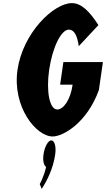

<svg xmlns="http://www.w3.org/2000/svg" viewBox="-20 -860 680 1231"><path d="M639.8 -462H386.3L365.5 -317H445.6C431.1 -216 385.2 -158 347.2 -158C298.2 -158 275 -272 295.2 -412C315.8 -555 372 -670 421 -670C451.8 -670 474.2 -641 485 -564L610.9 -699C555.2 -786 502 -840 440.8 -840C323.9 -840 126.3 -649 92.2 -412C58.2 -176 210.7 15 317.6 15C386 15 538.8 -74 614 -283ZM308.9 40C288.7 40 266.1 80 258.9 130C253.1 170 260.9 201 275.6 210C261.2 275 234.8 320 234.8 320L247.3 351C281.3 299 320.5 223 333.9 130C341.2 80 330 40 308.9 40Z"/></svg>

Font: Blink
Style: Obl
Weight: 400
Designer: Mew Too
Foundry: Cannot Into Space Fonts
Version: Version 001.000